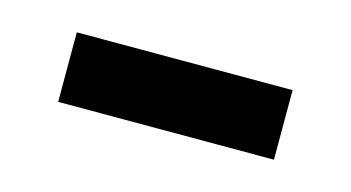

<svg xmlns="http://www.w3.org/2000/svg" viewBox="-29 -372 380 208"><g transform="rotate(15 161.0 -268.0)"><path d="M40 -229V-307H282V-229Z"/></g></svg>

Font: Noto Sans Old Sogdian
Style: Regular
Weight: 400
Designer: Monotype Design Team
Foundry: Monotype Imaging Inc.
Version: Version 2.002; ttfautohint (v1.8.4.7-5d5b)